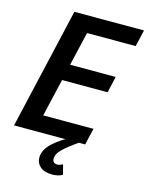

<svg xmlns="http://www.w3.org/2000/svg" viewBox="-136 -804 851 1103"><g transform="rotate(15 290.0 -252.0)"><path d="M0 0 166 -720H580L557 -621H268L221 -420H492L470 -323H199L147 -99H446L423 0ZM285 216Q237 216 212.5 194.5Q188 173 188 141Q188 95 232 53.5Q276 12 347 -22L385 0Q328 40 298.5 68.5Q269 97 269 125Q269 153 298 153Q312 153 330 143L345 202Q318 216 285 216Z"/></g></svg>

Font: Instrument Sans SemiCondensed SemiBold Italic
Style: Regular
Weight: 600
Width: 4
Italic angle: -13°
Designer: Rodrigo Fuenzalida
Foundry: fragTYPE
Version: Version 1.000; ttfautohint (v1.8.4.7-5d5b);gftools[0.9.28]